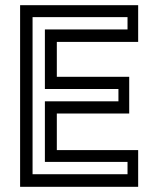

<svg xmlns="http://www.w3.org/2000/svg" viewBox="-20 -720 610 740"><path d="M57.5 0V-700H512.5V-558.5H199V-424H478V-282.5H199V-141.5H512.5V0ZM105.5 -48.5H471.5V-96H153V-329.5H436.5V-377H153V-606.5H471.5V-654H105.5Z"/></svg>

Font: Tourney Medium
Style: Regular
Weight: 500
Designer: Tyler Finck
Foundry: Etcetera Type Co
Version: Version 1.015